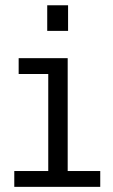

<svg xmlns="http://www.w3.org/2000/svg" viewBox="-20 -726 440 746"><path d="M163.5 -705.5H244.5V-606H163.5ZM35.5 0V-61.5H167.5V-438.5H52.5V-500H243V-61.5H369.5V0Z"/></svg>

Font: Trispace SemiCondensed Light
Style: Regular
Weight: 300
Width: 4
Designer: Tyler Finck
Foundry: Etcetera Type Company
Version: Version 1.210; ttfautohint (v1.8.3)